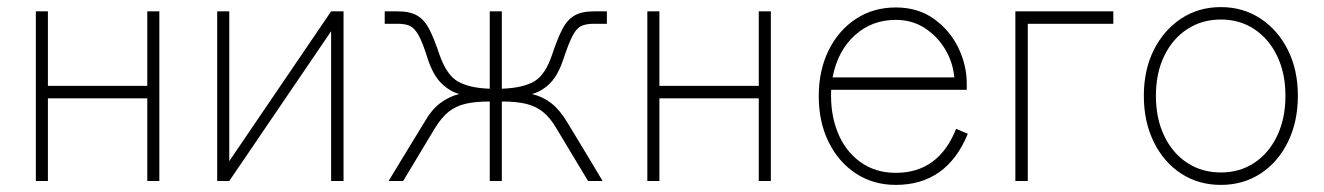

<svg xmlns="http://www.w3.org/2000/svg" viewBox="-20 -510 3730 541"><path d="M81 0V-478H115V-268H395V-478H429V0H395V-233H115V0Z M592 0V-478H626V-56L913 -478H948V0H913V-422L626 0Z M1075 0Q1075 0 1084 -15Q1093 -30 1115 -66Q1137 -102 1176 -166Q1196 -201 1220.5 -219.5Q1245 -238 1274 -245Q1246 -253 1223 -276Q1200 -299 1185 -345Q1171 -390 1159.5 -410.5Q1148 -431 1135 -437Q1122 -443 1101 -443H1064V-478H1101Q1136 -478 1156.5 -465.5Q1177 -453 1190.5 -426Q1204 -399 1218 -357Q1238 -299 1270 -280.5Q1302 -262 1360 -260V-478H1394V-260Q1453 -262 1485 -280.5Q1517 -299 1536 -357Q1550 -399 1563.5 -426Q1577 -453 1597.5 -465.5Q1618 -478 1653 -478H1690V-443H1653Q1632 -443 1618.5 -437Q1605 -431 1594 -410.5Q1583 -390 1568 -345Q1553 -299 1530.5 -276Q1508 -253 1479 -245Q1509 -238 1533 -219.5Q1557 -201 1578 -166Q1617 -102 1638.5 -66Q1660 -30 1669 -15Q1678 0 1678 0H1637L1548 -148Q1530 -179 1509.5 -195Q1489 -211 1462 -217.5Q1435 -224 1394 -224V0H1360V-224Q1319 -224 1291.5 -217.5Q1264 -211 1244 -195Q1224 -179 1205 -148L1116 0Z M1804 0V-478H1838V-268H2118V-478H2152V0H2118V-233H1838V0Z M2504 11Q2441 11 2392 -21Q2343 -53 2315 -109.5Q2287 -166 2287 -239Q2287 -312 2315 -368.5Q2343 -425 2392 -457Q2441 -489 2504 -489Q2567 -489 2612 -456.5Q2657 -424 2680.5 -375Q2704 -326 2704 -275V-257H2322Q2319 -191 2340 -138Q2361 -85 2403.5 -54Q2446 -23 2504 -23Q2625 -23 2674 -147L2707 -133Q2648 11 2504 11ZM2326 -292H2669Q2665 -335 2643 -371.5Q2621 -408 2585.5 -431Q2550 -454 2504 -454Q2436 -454 2388 -410Q2340 -366 2326 -292Z M2841 0V-478H3117V-443H2876V0Z M3420 11Q3357 11 3308 -21Q3259 -53 3231 -110Q3203 -167 3203 -240Q3203 -313 3231 -369Q3259 -425 3308 -457.5Q3357 -490 3420 -490Q3483 -490 3532 -457.5Q3581 -425 3609 -369Q3637 -313 3637 -240Q3637 -167 3609 -110Q3581 -53 3532 -21Q3483 11 3420 11ZM3420 -24Q3473 -24 3514 -51Q3555 -78 3578.5 -127Q3602 -176 3602 -240Q3602 -304 3578.5 -352.5Q3555 -401 3514 -428Q3473 -455 3420 -455Q3367 -455 3325.5 -428Q3284 -401 3260.5 -352.5Q3237 -304 3237 -240Q3237 -176 3260.5 -127Q3284 -78 3325.5 -51Q3367 -24 3420 -24Z"/></svg>

Font: Zen Kaku Gothic New Light
Style: Regular
Weight: 300
Designer: Yoshimichi Ohira
Foundry: Positype
Version: Version 1.002